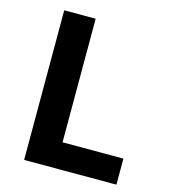

<svg xmlns="http://www.w3.org/2000/svg" viewBox="-107 -799 779 885"><g transform="rotate(15 282.0 -357.0)"><path d="M90.1 0V-714H240.1V-124.3H530.5V0Z"/></g></svg>

Font: Noto Sans Hebrew
Style: Regular
Weight: 400
Designer: Monotype Design Team
Foundry: Monotype Imaging Inc.
Version: Version 2.003;January 10, 2023;FontCreator 14.0.0.2877 64-bi